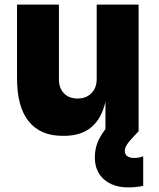

<svg xmlns="http://www.w3.org/2000/svg" viewBox="-20 -572 690 834"><path d="M54 -232V-552H236V-227Q236 -189 258 -166.5Q280 -144 317 -144Q354 -144 377 -167Q400 -190 400 -229V-552H582V0H580L547 36Q522 63 522 84Q522 98 532.5 106Q543 114 561 114Q586 114 602 107V235Q592 238 573 240Q554 242 537 242Q471 242 431.5 207Q392 172 392 112Q392 78 403 49Q414 20 438 -11V-130Q404 18 259 18H251Q156 18 105 -44.5Q54 -107 54 -232Z"/></svg>

Font: Sora-SIA ExtraBold
Style: Regular
Weight: 800
Designer: Jonathan Barnbrook, Julián Moncada
Foundry: Barnbrook Fonts
Version: Version 2.000